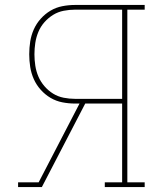

<svg xmlns="http://www.w3.org/2000/svg" viewBox="-20 -755 640 775"><path d="M53 0V-19H136L301 -337H283Q257 -337 231.5 -342Q206 -347 184 -360Q162 -373 144.5 -392.5Q127 -412 116.5 -435.5Q106 -459 102 -484.5Q98 -510 98 -536Q98 -562 102 -587.5Q106 -613 116.5 -636.5Q127 -660 144.5 -679.5Q162 -699 184 -712Q206 -725 231.5 -730Q257 -735 283 -735H564V-716H494V-19H564V0H403V-19H473V-337H324L149 0ZM283 -356H473V-716H283Q260 -716 237 -711.5Q214 -707 194.5 -695Q175 -683 159.5 -665.5Q144 -648 135 -626.5Q126 -605 122.5 -582Q119 -559 119 -536Q119 -513 122.5 -490Q126 -467 135 -446Q144 -425 159.5 -407Q175 -389 194.5 -377Q214 -365 237 -360.5Q260 -356 283 -356Z"/></svg>

Font: Iosevka Curly Slab ThEx
Style: Regular
Weight: 100
Width: 7
Monospace: yes
Designer: Belleve Invis
Foundry: Belleve Invis
Version: Version 11.1.0; ttfautohint (v1.8.3)